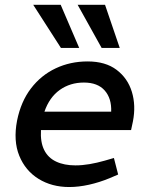

<svg xmlns="http://www.w3.org/2000/svg" viewBox="-20 -764 605 792"><path d="M265.6 7.5Q193.5 7.5 139 -26.2Q84.6 -59.9 59.5 -121.5Q34.4 -183 50.4 -266.5Q66.3 -345.3 107.9 -399.5Q149.4 -453.7 209.8 -482.2Q270.2 -510.6 341.2 -510.6Q415.2 -510.6 461 -475.9Q506.9 -441.2 524 -385Q541.1 -328.7 528.3 -263.2L520.7 -227.5H149Q146.1 -177.7 162.2 -145.4Q178.2 -113.1 211.4 -97.5Q244.5 -81.8 291.1 -81.8Q319.2 -81.8 349.6 -87Q380.1 -92.2 411.9 -101.3L449.9 -112.3L467.4 -44.1L432.6 -29.2Q389.8 -11.5 347 -2Q304.2 7.5 265.6 7.5ZM163.3 -303.4H438.6Q440.8 -357.9 411.9 -390.7Q382.9 -423.5 326.1 -423.5Q269.3 -423.5 226.5 -393Q183.7 -362.4 163.3 -303.4ZM231.3 -566.3 117 -744.3H230.3L306.7 -566.3ZM399.2 -566.3 300.2 -744.3H413.2L473.9 -566.3Z"/></svg>

Font: REM Medium
Style: Italic
Weight: 500
Italic angle: -11°
Designer: Octavio Pardo
Foundry: Ashler Design
Version: Version 1.005;gftools[0.9.28]